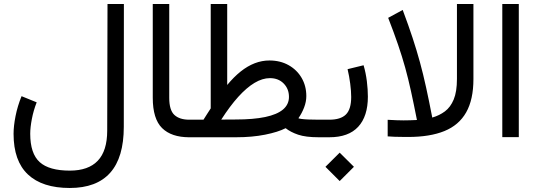

<svg xmlns="http://www.w3.org/2000/svg" viewBox="-20 -687 2689 961"><path d="M163.6 -174.8 87.9 -205.6Q67.9 -156.7 57.9 -106.4Q47.9 -56.2 47.9 -17.1Q47.9 118.7 119.9 186.3Q191.9 253.9 329.1 253.9Q463.9 253.9 531.7 177.5Q599.6 101.1 599.6 -52.2L600.1 -667H518.1L516.6 -33.2Q516.6 67.9 469.5 117.4Q422.4 167 329.6 167Q225.6 167 178.5 124.3Q131.3 81.5 131.3 -17.6Q131.3 -48.8 139.4 -91.3Q147.5 -133.8 163.6 -174.8Z M939.5 0V-87.9H927.2Q878.9 -87.9 853 -111.6Q827.1 -135.3 827.1 -197.3V-667H744.6V-197.8Q744.6 -91.8 791.3 -45.9Q837.9 0 927.2 0Z M1159.7 -88.9 1087.4 -88.4Q1130.9 -156.2 1172.6 -202.4Q1214.4 -248.5 1253.9 -272.2Q1293.5 -295.9 1331.1 -295.9Q1373.5 -295.9 1399.9 -269Q1426.3 -242.2 1426.3 -202.1Q1426.3 -164.1 1396.5 -138.9Q1366.7 -113.8 1307.4 -101.3Q1248 -88.9 1159.7 -88.9ZM1473.6 -95.2Q1490.7 -119.6 1502 -148.7Q1513.2 -177.7 1513.2 -206.1Q1513.2 -256.8 1489.7 -297.1Q1466.3 -337.4 1424.6 -360.8Q1382.8 -384.3 1328.6 -384.3Q1291 -384.3 1254.9 -370.4Q1218.8 -356.4 1184.6 -329.1Q1150.4 -301.8 1117.2 -261.7V-667H1034.7V-144.5Q1025.9 -130.9 1016.6 -116.5Q1007.3 -102.1 998.5 -87.9H919.9V0H1162.1Q1241.7 0 1306.6 -12.9Q1371.6 -25.9 1409.7 -45.4Q1434.1 -25.9 1472.2 -12.9Q1510.3 0 1574.7 0H1589.8V-87.9H1575.2Q1545.4 -87.9 1523.7 -88.9Q1502 -89.8 1489.3 -91.6Q1476.6 -93.3 1473.6 -95.2Z M1821.3 -203.1Q1821.3 -238.8 1816.2 -280.5Q1811 -322.3 1799.8 -360.4L1719.7 -340.8Q1728 -306.2 1732.9 -268.3Q1737.8 -230.5 1737.8 -201.7Q1737.8 -140.1 1711.4 -114Q1685.1 -87.9 1628.4 -87.9H1570.3V0H1628.4Q1724.6 0 1772.9 -52.5Q1821.3 -105 1821.3 -203.1ZM1608.9 147.9 1680.2 219.2 1751.5 147.9 1680.2 77.1Z M2066.9 -86.4Q2050.3 -85.4 2032 -85Q2013.7 -84.5 2000 -84.5Q1985.8 -84.5 1965.8 -85.2Q1945.8 -85.9 1920.4 -87.4V-4.4Q1934.6 -2.9 1955.8 -2.4Q1977.1 -2 1996.6 -1.7Q2016.1 -1.5 2023.4 -1.5Q2131.8 -1.5 2204.3 -31Q2276.9 -60.5 2313.2 -124.5Q2349.6 -188.5 2349.6 -291.5V-667H2267.1V-292Q2267.1 -228 2251 -189.2Q2234.9 -150.4 2207 -129.6Q2179.2 -108.9 2143.6 -98.6Q2127 -184.6 2112.5 -250.5Q2098.1 -316.4 2082 -375.2Q2065.9 -434.1 2045.4 -496.6Q2024.9 -559.1 1995.6 -637.2L1922.9 -597.7Q1952.1 -522.5 1972.4 -463.1Q1992.7 -403.8 2008.1 -348.4Q2023.4 -293 2037.1 -230.5Q2050.8 -168 2066.9 -86.4Z M2494.1 -667V-0.5H2576.7V-667Z"/></svg>

Font: Vazir Variable Regular
Style: Regular
Weight: 400
Designer: Saber Rastikerdar
Foundry: Saber Rastikerdar
Version: Version 30.1.0